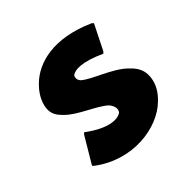

<svg xmlns="http://www.w3.org/2000/svg" viewBox="-146 -676 838 838"><g transform="rotate(-45 273.0 -257.5)"><path d="M124 -182 117 -175 45 -54 52 -47C190 57 365 32 447 -49L448 -50L455 -57C483 -86 500 -121 500 -160C500 -189 487 -212 468 -232L467 -233H466L459 -241C407 -292 313 -319 274 -353C269 -359 265 -366 265 -373C265 -378 266 -384 270 -389C289 -403 334 -407 426 -365L433 -372L491 -488L484 -495C316 -570 198 -534 136 -473L129 -466C98 -434 81 -396 81 -363C81 -340 92 -321 109 -304L116 -297C160 -253 244 -225 284 -188C293 -177 299 -166 299 -153C299 -147 297 -141 293 -135C269 -117 212 -116 124 -182Z"/></g></svg>

Font: Hussar Woodtype
Style: Blk
Weight: 900
Foundry: Cannot Into Space Fonts
Version: Version 1.07